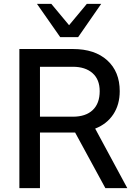

<svg xmlns="http://www.w3.org/2000/svg" viewBox="-20 -972 703 992"><path d="M80.1 0V-718.8H356.4Q469.7 -718.8 534.2 -660.2Q598.6 -601.6 598.6 -501Q598.6 -431.6 565.4 -381.3Q532.2 -331.1 471.7 -307.6L637.7 0H524.4L368.2 -287.1H356.4H186.5V0ZM170.9 -952.1H245.1L336.9 -841.8L428.7 -952.1H502.9L383.8 -780.3H291ZM186.5 -369.1H356.4Q422.9 -369.1 459 -403.3Q495.1 -437.5 495.1 -501Q495.1 -561.5 458 -594.2Q420.9 -627 356.4 -627H186.5Z"/></svg>

Font: Min Sans Medium
Style: Regular
Weight: 500
Designer: Jinseong-Kim, NotoSansCJK, Nunito
Foundry: Jinseong-Kim
Version: Version 1.400;Glyphs 3.1.2 (3151)